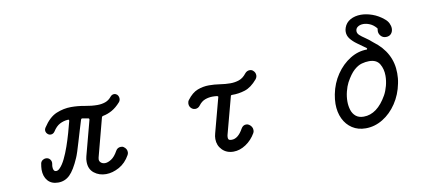

<svg xmlns="http://www.w3.org/2000/svg" viewBox="-69 -1043 3138 1344"><g transform="rotate(-10 1500.0 -370.5)"><path d="M745 -141Q768 -126 768 -101Q768 -92 763 -82Q733 -28 685.5 -2Q638 24 592 24Q543 24 507.5 -4Q472 -32 472 -84Q472 -93 473 -103Q474 -113 477 -123L543 -372V-374Q543 -381 536 -382L495 -389H493Q487 -389 485 -382Q475 -349 463 -310Q451 -271 440 -233Q429 -195 419.5 -166Q410 -137 404 -124Q369 -43 334.5 -9.5Q300 24 252 24Q204 24 178 -6Q152 -36 152 -85Q152 -96 153.5 -106.5Q155 -117 157 -129Q160 -142 171 -150Q182 -158 195 -158Q214 -158 225 -143.5Q236 -129 232 -110Q231 -105 230.5 -100.5Q230 -96 230 -91Q230 -58 252 -58Q265 -58 278 -72Q298 -92 316.5 -130Q335 -168 351 -214Q367 -260 380 -306Q393 -352 402 -388V-390Q402 -399 393 -397Q363 -395 336 -381Q309 -367 287 -332Q276 -316 258 -316Q249 -316 241 -321Q224 -333 224 -352Q224 -361 230 -370Q274 -438 326 -459.5Q378 -481 431 -481Q480 -481 527.5 -472Q575 -463 616 -463Q646 -463 672 -472Q698 -481 717 -505Q728 -518 744 -518Q754 -518 764 -510Q776 -498 776 -480Q776 -467 767 -456Q737 -422 705.5 -404.5Q674 -387 641 -381Q633 -379 632 -373L560 -100Q558 -92 558 -87Q558 -72 569.5 -62.5Q581 -53 598 -53Q618 -53 643 -69Q668 -85 690 -125Q702 -146 726 -146Q731 -146 736 -145Q741 -144 745 -141Z M1730 -510Q1747 -496 1747 -475Q1747 -461 1737 -448Q1694 -397 1648 -382.5Q1602 -368 1556 -369Q1547 -369 1546 -361L1477 -102Q1474 -92 1474 -82Q1474 -64 1485 -62Q1489 -61 1492.5 -60.5Q1496 -60 1500 -60Q1545 -60 1581 -125Q1594 -148 1617 -148Q1628 -148 1637 -142Q1661 -126 1661 -100Q1661 -88 1656 -80Q1629 -33 1586 -4.5Q1543 24 1498 24Q1449 24 1418 -7.5Q1387 -39 1387 -85Q1387 -104 1393 -125L1458 -369Q1458 -370 1458.5 -370.5Q1459 -371 1459 -372Q1459 -377 1451 -379Q1444 -380 1436 -380.5Q1428 -381 1420 -381Q1392 -381 1366 -371.5Q1340 -362 1320 -335Q1307 -317 1285 -317Q1273 -317 1263 -324Q1244 -338 1244 -361Q1244 -375 1252 -386Q1287 -433 1326.5 -448Q1366 -463 1408 -463Q1447 -463 1485.5 -457Q1524 -451 1559 -451Q1592 -451 1621 -461Q1650 -471 1673 -501Q1687 -518 1707 -518Q1721 -518 1730 -510Z M2438 24Q2383 24 2342.5 -2.5Q2302 -29 2280 -75Q2258 -121 2258 -181Q2258 -198 2260 -214.5Q2262 -231 2265 -248Q2280 -325 2321.5 -386Q2363 -447 2420.5 -482.5Q2478 -518 2541 -518Q2541 -518 2543 -521.5Q2545 -525 2540 -529Q2508 -552 2479.5 -572.5Q2451 -593 2433.5 -615.5Q2416 -638 2416 -665Q2416 -672 2417 -679Q2418 -686 2421 -694Q2433 -729 2465.5 -747Q2498 -765 2541 -765Q2579 -765 2621.5 -750Q2664 -735 2701 -704Q2720 -689 2729 -670Q2738 -651 2738 -633Q2738 -611 2725 -596Q2712 -581 2688 -581Q2666 -581 2652 -596.5Q2638 -612 2638 -631Q2638 -638 2639 -642Q2639 -644 2639.5 -645Q2640 -646 2640 -647Q2640 -651 2636 -655Q2616 -678 2592 -688Q2568 -698 2547 -698Q2523 -698 2507 -687Q2491 -676 2491 -657Q2491 -641 2505 -628Q2519 -615 2542.5 -599.5Q2566 -584 2593 -560Q2721 -465 2721 -318Q2721 -301 2719.5 -283Q2718 -265 2714 -246Q2699 -169 2658 -107.5Q2617 -46 2559.5 -11Q2502 24 2438 24ZM2438 -59Q2534 -59 2603 -181Q2618 -208 2627.5 -244Q2637 -280 2637 -315Q2637 -363 2615.5 -399Q2594 -435 2541 -435Q2516 -435 2488.5 -427.5Q2461 -420 2432.5 -394.5Q2404 -369 2374 -314Q2361 -289 2352 -253.5Q2343 -218 2343 -183Q2343 -151 2352 -122.5Q2361 -94 2382 -76.5Q2403 -59 2438 -59Z"/></g></svg>

Font: Kiwi Maru Medium
Style: Regular
Weight: 500
Designer: Hiroki-Chan
Version: Version 1.100